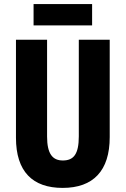

<svg xmlns="http://www.w3.org/2000/svg" viewBox="-20 -908 614 938"><path d="M430 -888H144V-784H430ZM516 -238V-714H365V-242C365 -155 340 -124 287 -124C237 -124 210 -156 210 -241V-714H58V-235C58 -70 139 10 286 10C436 10 516 -74 516 -238Z"/></svg>

Font: Noto Sans Armenian ExtraCondensed ExtraBold
Style: Regular
Weight: 800
Width: 2
Designer: Monotype Design Team
Foundry: Monotype Imaging Inc.
Version: Version 2.008